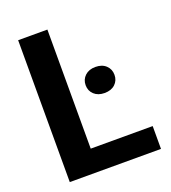

<svg xmlns="http://www.w3.org/2000/svg" viewBox="-131 -808 803 904"><g transform="rotate(-20 270.5 -355.5)"><path d="M520.5 -114.3V0H63.5V-710.9H210V-114.3ZM289.6 -402.8Q289.6 -431.2 309.3 -449.7Q329.1 -468.3 361.8 -468.3Q395 -468.3 414.6 -449.7Q434.1 -431.2 434.1 -402.8Q434.1 -374.5 414.6 -356.2Q395 -337.9 361.8 -337.9Q329.1 -337.9 309.3 -356.2Q289.6 -374.5 289.6 -402.8Z"/></g></svg>

Font: Vazirmatn FD
Style: Bold
Weight: 700
Designer: Saber Rastikerdar
Foundry: Saber Rastikerdar
Version: Version 33.001